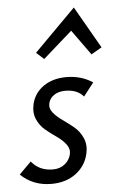

<svg xmlns="http://www.w3.org/2000/svg" viewBox="-52 -737 480 780"><g transform="rotate(-5 188.5 -347.0)"><path d="M279 -700 377 -529 334 -504 260 -607 141 -502 110 -530ZM126 6Q52 6 1 -43L50 -92Q82 -52 137 -52Q166 -52 185.5 -67.5Q205 -83 211 -107Q216 -129 201.5 -148Q187 -167 164.5 -182.5Q142 -198 120 -216Q98 -234 86 -261.5Q74 -289 82 -324Q93 -369 131 -395Q169 -421 224 -421Q284 -421 331 -390L289 -336Q264 -366 215 -366Q186 -366 168 -353Q150 -340 146 -321Q141 -301 155.5 -283Q170 -265 193 -249Q216 -233 238.5 -214.5Q261 -196 273.5 -167.5Q286 -139 278 -104Q267 -55 226.5 -24.5Q186 6 126 6Z"/></g></svg>

Font: EauTestInfant Medium
Style: Italic
Weight: 500
Italic angle: -12°
Designer: Christian Thalmann (Catharsis Fonts)
Version: Version 0.001;PS 000.001;hotconv 1.0.88;makeotf.lib2.5.64775